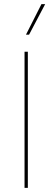

<svg xmlns="http://www.w3.org/2000/svg" viewBox="-20 -911 254 931"><path d="M115 0H99V-660H115ZM199 -891 121 -743H106L181 -891Z"/></svg>

Font: Work Sans Thin
Style: Regular
Weight: 260
Designer: Wei Huang
Foundry: Wei Huang
Version: Version 1.500